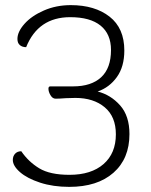

<svg xmlns="http://www.w3.org/2000/svg" viewBox="-20 -720 590 749"><path d="M485 -197Q485 -101 422.5 -46Q360 9 250 9Q187 9 136.5 -7.5Q86 -24 58 -48.5Q30 -73 30 -96Q30 -111 39 -120.5Q48 -130 63 -130Q91 -89 133 -63.5Q175 -38 251 -38Q336 -38 384 -80Q432 -122 432 -196Q432 -265 388.5 -301.5Q345 -338 274 -338L237 -337Q211 -335 197 -335Q185 -335 177 -348.5Q169 -362 169 -374Q169 -383 176 -383H265Q336 -383 374.5 -418.5Q413 -454 413 -525Q413 -587 372.5 -620Q332 -653 254 -653Q129 -653 82 -536Q67 -536 57.5 -544Q48 -552 48 -568Q48 -596 75.5 -627Q103 -658 151 -679Q199 -700 256 -700Q350 -700 407.5 -655Q465 -610 465 -523Q465 -460 436 -419.5Q407 -379 361 -363Q412 -350 448.5 -309Q485 -268 485 -197Z"/></svg>

Font: Krub Light
Style: Regular
Weight: 300
Designer: Ekaluck Peanpanawate
Foundry: Cadson Demak Co.,Ltd.
Version: Version 1.000; ttfautohint (v1.6)